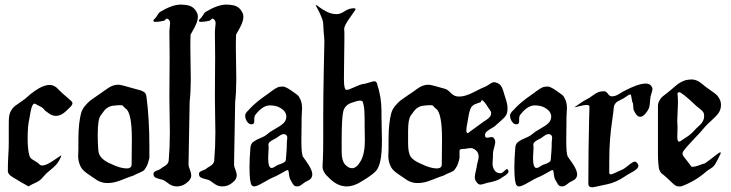

<svg xmlns="http://www.w3.org/2000/svg" viewBox="-20 -800 3136 824"><path d="M243.2 -133.8Q243.2 -131.8 241.2 -126Q231.4 -104.5 220.2 -92.3Q209 -80.1 193.8 -68.4Q178.7 -56.6 168.9 -44.9Q156.2 -29.3 147 -23.4Q137.7 -17.6 126 -12.7Q114.3 -7.8 102.5 0Q61.5 -22.5 48.8 -31.2Q44.9 -33.2 37.1 -38.1Q29.3 -43 25.4 -45.9Q21.5 -48.8 17.6 -54.2Q13.7 -59.6 13.7 -66.4Q13.7 -102.5 15.6 -132.8Q17.6 -163.1 17.6 -183.6V-203.1V-260.7Q17.6 -285.2 18.6 -295.9Q20.5 -313.5 27.8 -325.7Q35.2 -337.9 42.5 -343.8Q49.8 -349.6 64.5 -359.4Q79.1 -369.1 87.9 -376Q88.9 -377 96.7 -383.8Q104.5 -390.6 110.8 -396Q117.2 -401.4 128.4 -409.2Q139.6 -417 149.4 -422.4Q159.2 -427.7 170.9 -431.6Q182.6 -435.5 192.4 -435.5Q203.1 -435.5 210.9 -431.6Q218.8 -427.7 224.1 -422.9Q229.5 -418 235.8 -411.1Q242.2 -404.3 247.1 -400.4L286.1 -366.2Q291 -361.3 291 -357.4Q291 -353.5 288.1 -348.6Q285.2 -343.8 281.7 -340.8Q278.3 -337.9 272.5 -332Q266.6 -326.2 264.6 -324.2Q242.2 -302.7 219.7 -302.7Q209 -302.7 200.2 -307.1Q191.4 -311.5 183.6 -317.9Q175.8 -324.2 174.8 -324.2Q171.9 -326.2 167.5 -332.5Q163.1 -338.9 132.8 -353.5L128.9 -355.5Q125 -355.5 121.6 -351.1Q118.2 -346.7 115.7 -338.9Q113.3 -331.1 111.8 -323.2Q110.4 -315.4 108.4 -304.7Q106.4 -293.9 105.5 -288.1Q98.6 -258.8 98.6 -206.1Q98.6 -157.2 106.4 -131.8Q108.4 -124 113.8 -119.6Q119.1 -115.2 128.4 -109.9Q137.7 -104.5 141.6 -101.6Q143.6 -99.6 147.5 -96.2Q151.4 -92.8 153.8 -91.3Q156.2 -89.8 160.2 -89.8H162.1Q178.7 -89.8 210.4 -111.8Q242.2 -133.8 243.2 -133.8Z M468.8 -346.7Q455.1 -345.7 444.8 -339.8Q434.6 -334 429.2 -327.6Q423.8 -321.3 412.1 -304.7Q399.4 -288.1 399.4 -222.7Q399.4 -207 399.9 -190.4Q400.4 -173.8 401.4 -163.1L402.3 -152.3Q405.3 -118.2 456.1 -96.7Q497.1 -77.1 523.4 -77.1Q544.9 -77.1 544.9 -94.7Q544.9 -113.3 545.4 -149.9Q545.9 -186.5 545.9 -203.1Q545.9 -316.4 519.5 -334Q515.6 -336.9 513.2 -339.4Q510.7 -341.8 509.8 -343.3Q508.8 -344.7 507.3 -346.2Q505.9 -347.7 503.9 -348.1Q502 -348.6 498 -348.6Q483.4 -348.6 468.8 -346.7ZM439.5 -418.9Q462.9 -436.5 488.3 -436.5Q499 -436.5 558.6 -418.9Q561.5 -418 571.3 -415.5Q581.1 -413.1 585.4 -411.6Q589.8 -410.2 595.7 -406.7Q601.6 -403.3 604.5 -398.4Q607.4 -393.6 608.4 -386.7Q621.1 -291 621.1 -171.9V-149.4V-122.1Q616.2 -98.6 608.4 -84.5Q600.6 -70.3 594.2 -66.4Q587.9 -62.5 574.7 -57.1Q561.5 -51.8 553.7 -46.9Q540 -43 504.9 -28.8Q469.7 -14.6 446.3 -14.6H433.6Q422.9 -15.6 413.1 -19Q403.3 -22.5 398.4 -25.4Q393.6 -28.3 381.8 -36.6Q370.1 -44.9 365.2 -47.9Q335 -67.4 327.1 -83Q315.4 -105.5 315.4 -129.9Q315.4 -134.8 315.9 -145Q316.4 -155.3 316.4 -161.1V-167V-199.2Q316.4 -240.2 319.8 -268.6Q323.2 -296.9 328.1 -314.5Q333 -332 345.7 -346.7Q358.4 -361.3 367.7 -368.7Q377 -376 400.4 -391.6Q423.8 -407.2 439.5 -418.9Z M776.4 -11.7Q759.8 0 738.3 0Q726.6 0 716.8 -4.4Q707 -8.8 697.3 -16.6Q687.5 -24.4 686.5 -24.4Q680.7 -28.3 667 -31.2Q653.3 -34.2 646 -38.6Q638.7 -43 638.7 -53.7Q638.7 -59.6 643.6 -63Q648.4 -66.4 656.7 -69.3Q665 -72.3 668.9 -75.2Q672.9 -79.1 683.1 -85Q693.4 -90.8 698.2 -96.7Q703.1 -102.5 704.1 -111.3Q709 -169.9 709 -231.4Q709 -253.9 708 -301.8Q707 -349.6 707 -378.9V-392.6Q707 -427.7 707.5 -480Q708 -532.2 708 -556.6Q708 -585.9 707.5 -610.8Q707 -635.7 707 -649.9Q707 -664.1 707 -667Q707 -672.9 708.5 -684.1Q710 -695.3 710 -700.2Q710 -714.8 698.2 -719.7Q695.3 -721.7 690.9 -716.8Q686.5 -711.9 683.6 -710.9Q662.1 -706.1 647.5 -706.1Q638.7 -706.1 638.7 -710V-713.9Q651.4 -726.6 656.2 -735.8Q661.1 -745.1 668.9 -750Q719.7 -780.3 755.9 -780.3Q769.5 -780.3 786.1 -777.3Q812.5 -771.5 824.2 -747.1Q829.1 -739.3 829.1 -728.5Q829.1 -714.8 822.8 -699.2Q816.4 -683.6 807.1 -668Q797.9 -652.3 797.9 -651.4Q796.9 -631.8 796.9 -594.7Q796.9 -570.3 797.9 -526.4Q798.8 -482.4 798.8 -460Q798.8 -408.2 793.9 -363.3Q789.1 -99.6 789.1 -92.8Q789.1 -86.9 794.9 -71.8Q800.8 -56.6 800.8 -47.9Q800.8 -28.3 776.4 -11.7Z M971.7 -11.7Q955.1 0 933.6 0Q921.9 0 912.1 -4.4Q902.3 -8.8 892.6 -16.6Q882.8 -24.4 881.8 -24.4Q876 -28.3 862.3 -31.2Q848.6 -34.2 841.3 -38.6Q834 -43 834 -53.7Q834 -59.6 838.9 -63Q843.8 -66.4 852.1 -69.3Q860.4 -72.3 864.3 -75.2Q868.2 -79.1 878.4 -85Q888.7 -90.8 893.6 -96.7Q898.4 -102.5 899.4 -111.3Q904.3 -169.9 904.3 -231.4Q904.3 -253.9 903.3 -301.8Q902.3 -349.6 902.3 -378.9V-392.6Q902.3 -427.7 902.8 -480Q903.3 -532.2 903.3 -556.6Q903.3 -585.9 902.8 -610.8Q902.3 -635.7 902.3 -649.9Q902.3 -664.1 902.3 -667Q902.3 -672.9 903.8 -684.1Q905.3 -695.3 905.3 -700.2Q905.3 -714.8 893.6 -719.7Q890.6 -721.7 886.2 -716.8Q881.8 -711.9 878.9 -710.9Q857.4 -706.1 842.8 -706.1Q834 -706.1 834 -710V-713.9Q846.7 -726.6 851.6 -735.8Q856.4 -745.1 864.3 -750Q915 -780.3 951.2 -780.3Q964.8 -780.3 981.4 -777.3Q1007.8 -771.5 1019.5 -747.1Q1024.4 -739.3 1024.4 -728.5Q1024.4 -714.8 1018.1 -699.2Q1011.7 -683.6 1002.4 -668Q993.2 -652.3 993.2 -651.4Q992.2 -631.8 992.2 -594.7Q992.2 -570.3 993.2 -526.4Q994.1 -482.4 994.1 -460Q994.1 -408.2 989.3 -363.3Q984.4 -99.6 984.4 -92.8Q984.4 -86.9 990.2 -71.8Q996.1 -56.6 996.1 -47.9Q996.1 -28.3 971.7 -11.7Z M1145.5 -79.1Q1149.4 -79.1 1154.3 -81.5Q1159.2 -84 1165 -87.9Q1170.9 -91.8 1173.8 -92.8Q1176.8 -93.8 1182.6 -95.7Q1188.5 -97.7 1191.4 -99.1Q1194.3 -100.6 1198.7 -103Q1203.1 -105.5 1205.1 -108.9Q1207 -112.3 1207 -117.2Q1210.9 -161.1 1210.9 -174.8V-186.5Q1210.9 -190.4 1211.9 -198.2Q1212.9 -206.1 1212.9 -209Q1212.9 -216.8 1208 -220.7Q1203.1 -224.6 1198.2 -224.6Q1193.4 -224.6 1188 -222.2Q1182.6 -219.7 1175.3 -214.4Q1168 -209 1165 -207Q1163.1 -206.1 1151.9 -200.2Q1140.6 -194.3 1136.2 -189.5Q1131.8 -184.6 1131.8 -177.7L1132.8 -172.9Q1132.8 -168 1132.8 -161.1Q1132.8 -155.3 1131.8 -142.6Q1130.9 -129.9 1130.9 -123Q1130.9 -79.1 1145.5 -79.1ZM1193.4 -428.7Q1205.1 -428.7 1230.5 -411.1Q1250 -397.5 1256.3 -392.6Q1262.7 -387.7 1269.5 -372.6Q1276.4 -357.4 1276.4 -335Q1276.4 -329.1 1275.4 -315.9Q1274.4 -302.7 1274.4 -294.9V-276.4Q1274.4 -265.6 1273.9 -237.3Q1273.4 -209 1273.4 -193.4Q1273.4 -145.5 1279.3 -128.9L1299.8 -99.6Q1320.3 -69.3 1320.3 -51.8Q1320.3 -43.9 1316.9 -38.1Q1313.5 -32.2 1310.1 -29.8Q1306.6 -27.3 1299.3 -23.4Q1292 -19.5 1288.1 -17.6Q1285.2 -15.6 1278.3 -10.3Q1271.5 -4.9 1266.6 -2.4Q1261.7 0 1255.9 0Q1247.1 0 1242.7 -3.4Q1238.3 -6.8 1232.4 -18.1Q1226.6 -29.3 1225.6 -30.3Q1222.7 -35.2 1221.2 -45.4Q1219.7 -55.7 1218.8 -63Q1217.8 -70.3 1213.9 -70.3Q1211.9 -70.3 1201.7 -64.5Q1191.4 -58.6 1176.3 -50.3Q1161.1 -42 1150.4 -38.1Q1140.6 -34.2 1111.3 -17.1Q1082 0 1071.3 0Q1064.5 0 1060.1 -5.4Q1055.7 -10.7 1053.2 -29.3Q1050.8 -47.9 1050.8 -83Q1050.8 -120.1 1054.7 -166Q1055.7 -182.6 1067.4 -191.4Q1079.1 -200.2 1098.6 -208Q1118.2 -215.8 1128.9 -225.6Q1139.6 -235.4 1162.1 -247.6Q1184.6 -259.8 1196.8 -271.5Q1209 -283.2 1209 -300.8Q1209 -307.6 1204.1 -317.4Q1199.2 -327.1 1182.1 -337.4Q1165 -347.7 1137.7 -347.7Q1107.4 -347.7 1076.2 -307.6Q1071.3 -301.8 1071.3 -289.1Q1071.3 -282.2 1071.3 -280.3Q1071.3 -278.3 1070.3 -273.9Q1069.3 -269.5 1066.4 -268.1Q1063.5 -266.6 1058.6 -266.6Q1047.9 -266.6 1040 -278.8Q1032.2 -291 1032.2 -303.7Q1032.2 -308.6 1034.7 -313Q1037.1 -317.4 1039.6 -320.3Q1042 -323.2 1046.9 -327.6Q1051.8 -332 1053.7 -335Q1079.1 -362.3 1126 -394.5Q1131.8 -398.4 1146 -409.2Q1160.2 -419.9 1169.9 -424.3Q1179.7 -428.7 1193.4 -428.7Z M1544.9 -286.1Q1544.9 -324.2 1541.5 -343.8Q1538.1 -363.3 1534.7 -365.7Q1531.2 -368.2 1525.4 -368.2Q1514.6 -368.2 1490.2 -359.4Q1460 -349.6 1453.1 -321.8Q1446.3 -293.9 1446.3 -195.3V-148.4Q1446.3 -111.3 1460.4 -94.7Q1474.6 -78.1 1491.2 -78.1Q1510.7 -78.1 1528.3 -109.4Q1545.9 -140.6 1545.9 -198.2Q1545.9 -207 1545.4 -227.1Q1544.9 -247.1 1544.9 -258.8ZM1335 -779.3Q1337.9 -779.3 1350.1 -769.5Q1362.3 -759.8 1382.8 -749.5Q1403.3 -739.3 1424.8 -739.3Q1440.4 -739.3 1459.5 -752Q1478.5 -764.6 1499 -764.6Q1505.9 -764.6 1505.9 -760.7Q1505.9 -757.8 1481.4 -723.6Q1457 -689.5 1457 -675.8Q1457 -674.8 1457.5 -670.4Q1458 -666 1458 -655.8Q1458 -645.5 1458 -628.9Q1458 -605.5 1457 -550.8Q1456.1 -496.1 1456.1 -471.7V-457Q1456.1 -414.1 1467.8 -414.1Q1475.6 -414.1 1502.9 -426.8Q1530.3 -439.5 1543.9 -440.4Q1550.8 -441.4 1565.9 -446.3Q1581.1 -451.2 1585.9 -451.2Q1594.7 -451.2 1597.7 -442.4Q1617.2 -383.8 1617.2 -324.2V-299.8Q1617.2 -278.3 1618.2 -246.1Q1619.1 -213.9 1619.1 -200.2Q1619.1 -139.6 1612.3 -109.4Q1605.5 -79.1 1593.3 -65.9Q1581.1 -52.7 1550.8 -33.2Q1542 -28.3 1538.1 -25.4Q1500 0 1467.8 0Q1429.7 0 1395.5 -33.2Q1394.5 -34.2 1390.6 -38.1Q1386.7 -42 1385.7 -43Q1384.8 -43.9 1381.3 -47.4Q1377.9 -50.8 1377 -52.2Q1376 -53.7 1373.5 -57.1Q1371.1 -60.5 1370.6 -62Q1370.1 -63.5 1368.2 -66.9Q1366.2 -70.3 1365.7 -73.2Q1365.2 -76.2 1364.7 -79.1Q1364.3 -82 1364.3 -85.9Q1364.3 -88.9 1365.7 -117.2Q1367.2 -145.5 1367.2 -200.2V-305.7Q1367.2 -380.9 1369.6 -500Q1372.1 -619.1 1372.1 -623Q1372.1 -636.7 1369.1 -662.1Q1368.2 -672.9 1367.7 -687.5Q1367.2 -702.1 1365.7 -708.5Q1364.3 -714.8 1357.9 -731Q1351.6 -747.1 1336.9 -773.4Q1335 -777.3 1335 -779.3Z M1799.8 -346.7Q1786.1 -345.7 1775.9 -339.8Q1765.6 -334 1760.3 -327.6Q1754.9 -321.3 1743.2 -304.7Q1731.4 -289.1 1731.4 -237.3V-206.1V-192.4Q1731.4 -192.4 1731.4 -184.6Q1731.4 -142.6 1743.2 -126.5Q1754.9 -110.4 1787.1 -96.7Q1828.1 -77.1 1854.5 -77.1Q1876 -77.1 1876 -94.7Q1876 -113.3 1876.5 -149.9Q1877 -186.5 1877 -203.1Q1877 -316.4 1850.6 -334Q1846.7 -336.9 1844.2 -339.4Q1841.8 -341.8 1840.8 -343.3Q1839.8 -344.7 1838.4 -346.2Q1836.9 -347.7 1835 -348.1Q1833 -348.6 1829.1 -348.6Q1814.5 -348.6 1799.8 -346.7ZM1993.2 -232.4Q2008.8 -244.1 2025.4 -255.9Q2042 -267.6 2054.7 -277.3Q2056.6 -278.3 2067.4 -285.6Q2078.1 -293 2083 -299.3Q2087.9 -305.7 2087.9 -314.5Q2087.9 -318.4 2085.9 -322.3Q2084 -326.2 2080.1 -331.5Q2076.2 -336.9 2074.2 -339.8Q2061.5 -361.3 2049.8 -370.1Q2047.9 -371.1 2046.9 -369.6Q2045.9 -368.2 2044.9 -365.2Q2043.9 -362.3 2042 -361.3Q2037.1 -359.4 2028.3 -356.4Q2019.5 -353.5 2016.6 -352.1Q2013.7 -350.6 2008.3 -346.2Q2002.9 -341.8 2000.5 -336.4Q1998 -331.1 1995.1 -321.3Q1992.2 -311.5 1990.2 -297.9Q1990.2 -294.9 1985.8 -272.9Q1981.4 -251 1981.4 -242.2Q1981.4 -228.5 1987.3 -228.5Q1989.3 -228.5 1993.2 -232.4ZM1939.5 -386.7Q1943.4 -385.7 1953.1 -385.7Q1976.6 -385.7 2012.7 -404.3Q2048.8 -422.9 2059.6 -426.8Q2066.4 -428.7 2079.6 -438Q2092.8 -447.3 2100.6 -447.3Q2104.5 -447.3 2110.4 -445.3Q2118.2 -442.4 2124 -438Q2129.9 -433.6 2133.3 -426.3Q2136.7 -418.9 2138.7 -413.6Q2140.6 -408.2 2143.6 -397.5Q2146.5 -386.7 2148.4 -381.8Q2158.2 -353.5 2158.2 -335Q2158.2 -317.4 2152.3 -306.6Q2146.5 -295.9 2130.9 -282.7Q2115.2 -269.5 2110.4 -264.6Q2104.5 -257.8 2091.3 -250.5Q2078.1 -243.2 2069.8 -236.3Q2061.5 -229.5 2061.5 -220.7Q2061.5 -216.8 2062.5 -213.9Q2063.5 -209 2071.3 -209Q2074.2 -209 2080.6 -210.4Q2086.9 -211.9 2089.8 -211.9Q2095.7 -211.9 2098.6 -208Q2105.5 -200.2 2105.5 -190.4Q2105.5 -183.6 2100.6 -166.5Q2095.7 -149.4 2095.7 -140.6Q2095.7 -122.1 2094.7 -113.3Q2093.8 -104.5 2093.8 -98.6Q2093.8 -79.1 2104.5 -66.4Q2112.3 -56.6 2128.9 -56.6Q2134.8 -56.6 2143.6 -65.4Q2152.3 -74.2 2155.3 -74.2Q2158.2 -74.2 2159.2 -72.3Q2162.1 -68.4 2162.1 -64.5Q2162.1 -61.5 2160.2 -58.1Q2158.2 -54.7 2153.8 -51.3Q2149.4 -47.9 2146 -45.4Q2142.6 -43 2136.7 -39.6Q2130.9 -36.1 2128.9 -34.2Q2111.3 -22.5 2072.3 -15.6Q2068.4 -14.6 2057.6 -11.2Q2046.9 -7.8 2042 -7.8Q2035.2 -7.8 2030.3 -12.7Q2017.6 -24.4 2017.6 -40Q2017.6 -47.9 2022 -65.9Q2026.4 -84 2027.3 -93.8Q2027.3 -95.7 2030.8 -107.9Q2034.2 -120.1 2034.2 -127.9Q2034.2 -152.3 2008.8 -163.1Q2001 -166 1981.4 -162.1Q1978.5 -161.1 1972.2 -161.1Q1965.8 -161.1 1961.9 -160.6Q1958 -160.2 1955.1 -158.2Q1952.1 -156.2 1952.1 -152.3V-122.1Q1947.3 -98.6 1939.5 -84.5Q1931.6 -70.3 1925.3 -66.4Q1918.9 -62.5 1905.8 -57.1Q1892.6 -51.8 1884.8 -46.9Q1871.1 -43 1835.9 -28.8Q1800.8 -14.6 1777.3 -14.6H1764.6Q1753.9 -15.6 1744.1 -19Q1734.4 -22.5 1729.5 -25.4Q1724.6 -28.3 1712.9 -36.6Q1701.2 -44.9 1696.3 -47.9Q1666 -67.4 1658.2 -83Q1646.5 -105.5 1646.5 -129.9Q1646.5 -134.8 1647 -145Q1647.5 -155.3 1647.5 -161.1V-167V-199.2Q1647.5 -240.2 1650.9 -268.6Q1654.3 -296.9 1659.2 -314.5Q1664.1 -332 1676.8 -346.7Q1689.5 -361.3 1698.7 -368.7Q1708 -376 1731.4 -391.6Q1754.9 -407.2 1770.5 -418.9Q1793.9 -436.5 1819.3 -436.5Q1830.1 -436.5 1889.6 -418.9Q1900.4 -416 1913.6 -402.3Q1926.8 -388.7 1939.5 -386.7Z M2282.2 -79.1Q2286.1 -79.1 2291 -81.5Q2295.9 -84 2301.8 -87.9Q2307.6 -91.8 2310.5 -92.8Q2313.5 -93.8 2319.3 -95.7Q2325.2 -97.7 2328.1 -99.1Q2331.1 -100.6 2335.4 -103Q2339.8 -105.5 2341.8 -108.9Q2343.8 -112.3 2343.8 -117.2Q2347.7 -161.1 2347.7 -174.8V-186.5Q2347.7 -190.4 2348.6 -198.2Q2349.6 -206.1 2349.6 -209Q2349.6 -216.8 2344.7 -220.7Q2339.8 -224.6 2335 -224.6Q2330.1 -224.6 2324.7 -222.2Q2319.3 -219.7 2312 -214.4Q2304.7 -209 2301.8 -207Q2299.8 -206.1 2288.6 -200.2Q2277.3 -194.3 2272.9 -189.5Q2268.6 -184.6 2268.6 -177.7L2269.5 -172.9Q2269.5 -168 2269.5 -161.1Q2269.5 -155.3 2268.6 -142.6Q2267.6 -129.9 2267.6 -123Q2267.6 -79.1 2282.2 -79.1ZM2330.1 -428.7Q2341.8 -428.7 2367.2 -411.1Q2386.7 -397.5 2393.1 -392.6Q2399.4 -387.7 2406.2 -372.6Q2413.1 -357.4 2413.1 -335Q2413.1 -329.1 2412.1 -315.9Q2411.1 -302.7 2411.1 -294.9V-276.4Q2411.1 -265.6 2410.6 -237.3Q2410.2 -209 2410.2 -193.4Q2410.2 -145.5 2416 -128.9L2436.5 -99.6Q2457 -69.3 2457 -51.8Q2457 -43.9 2453.6 -38.1Q2450.2 -32.2 2446.8 -29.8Q2443.4 -27.3 2436 -23.4Q2428.7 -19.5 2424.8 -17.6Q2421.9 -15.6 2415 -10.3Q2408.2 -4.9 2403.3 -2.4Q2398.4 0 2392.6 0Q2383.8 0 2379.4 -3.4Q2375 -6.8 2369.1 -18.1Q2363.3 -29.3 2362.3 -30.3Q2359.4 -35.2 2357.9 -45.4Q2356.4 -55.7 2355.5 -63Q2354.5 -70.3 2350.6 -70.3Q2348.6 -70.3 2338.4 -64.5Q2328.1 -58.6 2313 -50.3Q2297.9 -42 2287.1 -38.1Q2277.3 -34.2 2248 -17.1Q2218.8 0 2208 0Q2201.2 0 2196.8 -5.4Q2192.4 -10.7 2189.9 -29.3Q2187.5 -47.9 2187.5 -83Q2187.5 -120.1 2191.4 -166Q2192.4 -182.6 2204.1 -191.4Q2215.8 -200.2 2235.4 -208Q2254.9 -215.8 2265.6 -225.6Q2276.4 -235.4 2298.8 -247.6Q2321.3 -259.8 2333.5 -271.5Q2345.7 -283.2 2345.7 -300.8Q2345.7 -307.6 2340.8 -317.4Q2335.9 -327.1 2318.8 -337.4Q2301.8 -347.7 2274.4 -347.7Q2244.1 -347.7 2212.9 -307.6Q2208 -301.8 2208 -289.1Q2208 -282.2 2208 -280.3Q2208 -278.3 2207 -273.9Q2206.1 -269.5 2203.1 -268.1Q2200.2 -266.6 2195.3 -266.6Q2184.6 -266.6 2176.8 -278.8Q2168.9 -291 2168.9 -303.7Q2168.9 -308.6 2171.4 -313Q2173.8 -317.4 2176.3 -320.3Q2178.7 -323.2 2183.6 -327.6Q2188.5 -332 2190.4 -335Q2215.8 -362.3 2262.7 -394.5Q2268.6 -398.4 2282.7 -409.2Q2296.9 -419.9 2306.6 -424.3Q2316.4 -428.7 2330.1 -428.7Z M2696.3 -357.4Q2693.4 -357.4 2688.5 -389.6Q2688.5 -394.5 2684.6 -394.5Q2681.6 -394.5 2676.8 -391.6Q2671.9 -388.7 2665.5 -384.3Q2659.2 -379.9 2656.2 -377.9Q2652.3 -376 2642.6 -371.1Q2632.8 -366.2 2628.4 -363.3Q2624 -360.4 2619.6 -354Q2615.2 -347.7 2614.3 -339.8Q2612.3 -316.4 2606.9 -280.3Q2601.6 -244.1 2598.1 -202.6Q2594.7 -161.1 2594.7 -100.6V-59.6Q2594.7 -51.8 2601.6 -51.8Q2607.4 -51.8 2623 -59.6Q2638.7 -67.4 2643.6 -69.3Q2655.3 -72.3 2675.8 -89.4Q2696.3 -106.4 2704.1 -106.4Q2710 -106.4 2715.8 -98.6Q2719.7 -93.8 2719.7 -88.9Q2719.7 -81.1 2711.4 -73.7Q2703.1 -66.4 2686.5 -57.6Q2669.9 -48.8 2665 -44.9Q2624 -16.6 2584 -8.8Q2526.4 3.9 2522.5 3.9Q2504.9 3.9 2504.9 -11.7Q2504.9 -79.1 2505.9 -158.2Q2506.8 -237.3 2508.3 -289.1Q2509.8 -340.8 2509.8 -341.8Q2509.8 -349.6 2497.1 -349.6Q2487.3 -349.6 2466.3 -344.2Q2445.3 -338.9 2444.3 -338.9L2446.3 -339.8Q2447.3 -340.8 2448.2 -341.8Q2477.5 -363.3 2502 -376Q2509.8 -379.9 2522.9 -389.6Q2536.1 -399.4 2545.9 -403.8Q2555.7 -408.2 2568.4 -408.2H2574.2Q2581.1 -408.2 2588.9 -397.5Q2596.7 -386.7 2604.5 -386.7H2608.4Q2621.1 -386.7 2638.2 -397.5Q2655.3 -408.2 2662.1 -411.1Q2663.1 -411.1 2669.9 -415Q2676.8 -418.9 2686 -422.9Q2695.3 -426.8 2706.1 -431.2Q2716.8 -435.5 2729 -438.5Q2741.2 -441.4 2751 -441.4Q2767.6 -441.4 2775.4 -430.7Q2780.3 -422.9 2780.3 -418Q2780.3 -413.1 2776.4 -401.4Q2772.5 -389.6 2771.5 -383.8Q2770.5 -376 2769.5 -362.8Q2768.6 -349.6 2766.6 -341.3Q2764.6 -333 2758.8 -324.2Q2742.2 -298.8 2727.5 -298.8Q2712.9 -298.8 2701.2 -324.2Q2698.2 -329.1 2698.2 -337.9Q2698.2 -340.8 2697.3 -347.7Q2696.3 -354.5 2696.3 -357.4Z M2900.4 -194.3Q2907.2 -199.2 2918 -206.1Q2928.7 -212.9 2933.6 -216.3Q2938.5 -219.7 2945.8 -226.1Q2953.1 -232.4 2960 -240.2Q2964.8 -246.1 2974.1 -254.4Q2983.4 -262.7 2988.3 -268.1Q2993.2 -273.4 2997.6 -282.2Q3002 -291 3002 -300.8Q3002 -312.5 2998 -318.8Q2994.1 -325.2 2982.4 -334Q2970.7 -342.8 2965.8 -347.7Q2906.2 -404.3 2894.5 -404.3Q2887.7 -404.3 2887.7 -396.5Q2887.7 -395.5 2888.2 -390.6Q2888.7 -385.7 2889.2 -377.4Q2889.6 -369.1 2889.6 -358.4Q2889.6 -345.7 2888.2 -322.3Q2886.7 -298.8 2886.7 -286.1Q2886.7 -267.6 2887.7 -257.8V-249Q2887.7 -243.2 2887.2 -230Q2886.7 -216.8 2886.7 -211.9Q2886.7 -192.4 2894.5 -192.4Q2898.4 -192.4 2900.4 -194.3ZM3004.9 -254.9Q2989.3 -235.4 2959 -204.1Q2928.7 -172.9 2912.1 -150.4Q2909.2 -146.5 2909.2 -140.6Q2909.2 -135.7 2912.6 -130.4Q2916 -125 2921.4 -118.7Q2926.8 -112.3 2929.7 -108.4Q2931.6 -105.5 2948.2 -84Q2962.9 -84 2980.5 -90.8Q2998 -97.7 3004.9 -98.6Q3012.7 -103.5 3028.3 -115.7Q3043.9 -127.9 3056.2 -137.2Q3068.4 -146.5 3071.3 -146.5Q3073.2 -146.5 3073.2 -143.6L3071.3 -137.7Q3055.7 -105.5 3048.8 -94.7Q3042 -84 3029.8 -76.7Q3017.6 -69.3 3010.7 -63.5Q2962.9 -21.5 2903.3 0H2892.6Q2883.8 0 2876.5 -5.4Q2869.1 -10.7 2858.4 -21.5Q2847.7 -32.2 2842.8 -36.1Q2837.9 -41 2830.1 -47.4Q2822.3 -53.7 2819.8 -55.2Q2817.4 -56.6 2813 -64.5Q2808.6 -72.3 2807.6 -78.6Q2806.6 -85 2805.2 -100.6Q2803.7 -116.2 2803.7 -135.3Q2803.7 -154.3 2803.7 -185.5V-344.7Q2803.7 -356.4 2809.1 -366.7Q2814.5 -377 2819.3 -381.8Q2824.2 -386.7 2837.9 -397Q2851.6 -407.2 2855.5 -411.1Q2858.4 -413.1 2866.7 -420.4Q2875 -427.7 2877.4 -429.7Q2879.9 -431.6 2887.2 -437.5Q2894.5 -443.4 2898.4 -445.3Q2902.3 -447.3 2909.2 -450.7Q2916 -454.1 2921.4 -455.6Q2926.8 -457 2933.6 -458Q2940.4 -459 2948.2 -459Q2958 -459 2967.3 -455.6Q2976.6 -452.1 2981.4 -448.7Q2986.3 -445.3 2996.1 -437.5Q3005.9 -429.7 3010.7 -425.8Q3015.6 -421.9 3031.2 -411.1Q3046.9 -400.4 3053.7 -394.5Q3060.5 -388.7 3067.4 -376.5Q3074.2 -364.3 3074.2 -349.6Q3074.2 -330.1 3064 -315.4Q3053.7 -300.8 3034.2 -283.7Q3014.6 -266.6 3004.9 -254.9Z"/></svg>

Font: Isabella
Style: Medium
Weight: 500
Designer: John Stracke
Version: Version 001.202